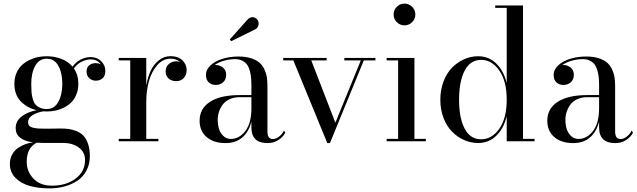

<svg xmlns="http://www.w3.org/2000/svg" viewBox="-20 -780 3518 1060"><path d="M66.5 -72.5Q66.5 -111 98.2 -136.2Q130 -161.5 182 -171.5Q128.5 -185 94 -221.2Q59.5 -257.5 59.5 -317.5Q59.5 -349.5 70.5 -375.8Q81.5 -402 99.2 -419Q117 -436 140.5 -447.8Q164 -459.5 188.5 -464.5Q213 -469.5 238.5 -469.5Q280 -469.5 318 -455.2Q356 -441 380.5 -412Q400.5 -439.5 427.8 -452.2Q455 -465 480 -465Q515.5 -465 538.5 -442.2Q561.5 -419.5 561.5 -389.5Q561.5 -360.5 546 -347.5Q530.5 -334.5 508.5 -334.5Q488.5 -334.5 473.2 -348Q458 -361.5 458 -385Q458 -408.5 473 -420Q488 -431.5 508.5 -431.5Q523 -431.5 536 -425.5Q516.5 -452 481 -452Q457 -452 431.8 -440Q406.5 -428 388 -402Q412.5 -366 412.5 -317.5Q412.5 -285.5 402 -259.2Q391.5 -233 374.5 -215.8Q357.5 -198.5 334.8 -186.8Q312 -175 287.8 -169.8Q263.5 -164.5 238.5 -164.5Q232.5 -164.5 220.5 -165.5Q186.5 -160.5 160.8 -144.8Q135 -129 135 -106Q135 -93.5 141.8 -85.8Q148.5 -78 163.5 -74.8Q178.5 -71.5 192.8 -70.5Q207 -69.5 231.5 -69.5Q250 -69.5 275.5 -70Q301 -70.5 314.5 -70.5Q340 -70.5 360.2 -67.8Q380.5 -65 403.2 -55.8Q426 -46.5 441 -30.5Q456 -14.5 466 14.2Q476 43 476 82Q476 126.5 457.5 161.5Q439 196.5 407.5 217.5Q376 238.5 337 249.2Q298 260 254 260Q192.5 260 144.2 246.5Q96 233 65.2 201.8Q34.5 170.5 34.5 125Q34.5 95.5 47.5 72.2Q60.5 49 81 35.8Q101.5 22.5 122.2 15.2Q143 8 163 6Q66.5 -7 66.5 -72.5ZM152.5 -317.5Q152.5 -292 153.8 -274.2Q155 -256.5 160 -236.8Q165 -217 174 -205.2Q183 -193.5 199.2 -185.8Q215.5 -178 238.5 -178Q280.5 -178 302.2 -218Q324 -258 324 -317.5Q324 -377 302.2 -416.5Q280.5 -456 238.5 -456Q196.5 -456 174.5 -416.5Q152.5 -377 152.5 -317.5ZM127.5 114.5Q127.5 166.5 164.2 205.8Q201 245 267 245Q345.5 245 397.5 206Q449.5 167 449.5 103Q449.5 59.5 414.5 34.2Q379.5 9 328.5 9H215Q202.5 9 181.5 8Q152 25 139.8 51Q127.5 77 127.5 114.5Z M635.5 -13.5H699V-446.5H635.5V-460H787.5V-309Q796 -355 812.2 -389.8Q828.5 -424.5 857 -447.2Q885.5 -470 922.5 -470Q962.5 -470 986.5 -447.5Q1010.5 -425 1010.5 -393Q1010.5 -367 994.8 -349.5Q979 -332 953.5 -332Q926.5 -332 910.5 -346.8Q894.5 -361.5 894.5 -384.5Q894.5 -411.5 912 -426.5Q929.5 -441.5 953 -441.5Q965.5 -441.5 974.5 -438Q952.5 -456 921.5 -456Q879 -456 847.8 -420Q816.5 -384 802 -331Q787.5 -278 787.5 -217.5V-13.5H854.5V0H635.5Z M1390 -618.5 1256.5 -552.5 1248.5 -562 1347.5 -673Q1363 -688 1379.2 -684.8Q1395.5 -681.5 1403.5 -667.5Q1410.5 -655 1406.5 -640Q1402.5 -625 1390 -618.5ZM1302.5 -255H1368V-304.5Q1368 -329 1366.5 -348Q1365 -367 1359.5 -387.8Q1354 -408.5 1344.8 -422Q1335.5 -435.5 1318.5 -444.5Q1301.5 -453.5 1278.5 -453.5Q1247.5 -453.5 1216.5 -444.8Q1185.5 -436 1164.5 -420.5Q1167 -421 1171.5 -421Q1194.5 -421 1211.5 -406.5Q1228.5 -392 1228.5 -368Q1228.5 -340 1211.5 -325.5Q1194.5 -311 1171.5 -311Q1147.5 -311 1132.2 -325.5Q1117 -340 1117 -366Q1117 -396 1143 -419.8Q1169 -443.5 1209.8 -455.8Q1250.5 -468 1296.5 -468Q1336.5 -468 1366 -458.5Q1395.5 -449 1412.5 -434Q1429.5 -419 1439.8 -396.8Q1450 -374.5 1453.2 -353Q1456.5 -331.5 1456.5 -304.5V-54Q1456.5 -34.5 1463.2 -23.5Q1470 -12.5 1488.5 -12.5Q1503 -12.5 1520.8 -26Q1538.5 -39.5 1548 -59.5L1555 -47Q1541 -21.5 1515.2 -5.8Q1489.5 10 1456.5 10Q1368 10 1368 -76.5V-109Q1354 -52.5 1317.8 -21.2Q1281.5 10 1224.5 10Q1159.5 10 1120.8 -23.2Q1082 -56.5 1082 -113.5Q1082 -180.5 1139.2 -217.8Q1196.5 -255 1302.5 -255ZM1254.5 -13Q1301 -13 1334.5 -56.8Q1368 -100.5 1368 -182V-243.5H1302.5Q1271 -243.5 1246.8 -232Q1222.5 -220.5 1209 -201.8Q1195.5 -183 1188.8 -162Q1182 -141 1182 -119.5Q1182 -92.5 1188.8 -69.5Q1195.5 -46.5 1212.5 -29.8Q1229.5 -13 1254.5 -13Z M1831.5 -102.5 1972 -446.5H1881V-460H2052.5V-446.5H1988.5L1801.5 10H1787L1599.5 -446.5H1543.5V-460H1783.5V-446.5H1698.5Z M2170.8 -657.5Q2153 -675 2153 -700Q2153 -725 2170.8 -742.5Q2188.5 -760 2213 -760Q2237.5 -760 2255.2 -742.5Q2273 -725 2273 -700Q2273 -675 2255.2 -657.5Q2237.5 -640 2213 -640Q2188.5 -640 2170.8 -657.5ZM2114.5 -13.5H2178V-446.5H2114.5V-460H2268V-13.5H2331V0H2114.5Z M2931 -13.5V0H2777.5V-138Q2760.5 -69.5 2719.2 -30Q2678 9.5 2619.5 9.5Q2579.5 9.5 2542 -7Q2504.5 -23.5 2475.2 -53.5Q2446 -83.5 2428.5 -129.2Q2411 -175 2411 -229.5Q2411 -284 2428.5 -330Q2446 -376 2475.2 -406Q2504.5 -436 2542 -452.8Q2579.5 -469.5 2619.5 -469.5Q2678 -469.5 2719.2 -429.8Q2760.5 -390 2777.5 -321.5V-736.5H2714V-750H2867.5V-13.5ZM2777.5 -229.5Q2777.5 -332 2736.5 -390.8Q2695.5 -449.5 2636 -449.5Q2577 -449.5 2545.8 -390.8Q2514.5 -332 2514.5 -229.5Q2514.5 -127 2545.8 -69Q2577 -11 2636 -11Q2695.5 -11 2736.5 -69.2Q2777.5 -127.5 2777.5 -229.5Z M3222 -255H3287.5V-304.5Q3287.5 -329 3286 -348Q3284.5 -367 3279 -387.8Q3273.5 -408.5 3264.2 -422Q3255 -435.5 3238 -444.5Q3221 -453.5 3198 -453.5Q3167 -453.5 3136 -444.8Q3105 -436 3084 -420.5Q3086.5 -421 3091 -421Q3114 -421 3131 -406.5Q3148 -392 3148 -368Q3148 -340 3131 -325.5Q3114 -311 3091 -311Q3067 -311 3051.8 -325.5Q3036.5 -340 3036.5 -366Q3036.5 -396 3062.5 -419.8Q3088.5 -443.5 3129.2 -455.8Q3170 -468 3216 -468Q3256 -468 3285.5 -458.5Q3315 -449 3332 -434Q3349 -419 3359.2 -396.8Q3369.5 -374.5 3372.8 -353Q3376 -331.5 3376 -304.5V-54Q3376 -34.5 3382.8 -23.5Q3389.5 -12.5 3408 -12.5Q3422.5 -12.5 3440.2 -26Q3458 -39.5 3467.5 -59.5L3474.5 -47Q3460.5 -21.5 3434.8 -5.8Q3409 10 3376 10Q3287.5 10 3287.5 -76.5V-109Q3273.5 -52.5 3237.2 -21.2Q3201 10 3144 10Q3079 10 3040.2 -23.2Q3001.5 -56.5 3001.5 -113.5Q3001.5 -180.5 3058.8 -217.8Q3116 -255 3222 -255ZM3174 -13Q3220.5 -13 3254 -56.8Q3287.5 -100.5 3287.5 -182V-243.5H3222Q3190.5 -243.5 3166.2 -232Q3142 -220.5 3128.5 -201.8Q3115 -183 3108.2 -162Q3101.5 -141 3101.5 -119.5Q3101.5 -92.5 3108.2 -69.5Q3115 -46.5 3132 -29.8Q3149 -13 3174 -13Z"/></svg>

Font: Bodoni* 16pt
Style: Regular
Weight: 400
Version: Version 2.3